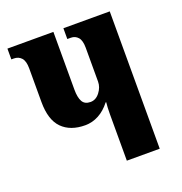

<svg xmlns="http://www.w3.org/2000/svg" viewBox="-129 -826 887 938"><g transform="rotate(-20 315.0 -357.0)"><path d="M372 -241Q372 -278 375 -303H372Q345 -268 311.5 -250Q278 -232 241 -232Q164 -232 121 -275.5Q78 -319 78 -412V-587Q78 -625 63 -641.5Q48 -658 24 -658H11V-714H250V-414Q250 -373 262 -351.5Q274 -330 304 -330Q332 -330 352 -356Q372 -382 372 -411V-587Q372 -625 357.5 -641.5Q343 -658 320 -658H302V-714H543V0H372Z"/></g></svg>

Font: Noto Serif Georgian Black Cond
Style: Regular
Weight: 900
Width: 3
Designer: Monotype Design team
Foundry: Monotype Imaging Inc.
Version: Version 1.000